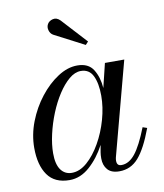

<svg xmlns="http://www.w3.org/2000/svg" viewBox="-79 -750 707 826"><g transform="rotate(-10 274.0 -337.5)"><path d="M197 -618.5Q185 -625.5 180.8 -640.2Q176.5 -655 183.5 -667.5Q190.5 -680 207.2 -684.2Q224 -688.5 239.5 -673L340 -563.5L328 -550.5ZM526 -153Q494 -67 460.2 -28.5Q426.5 10 376.5 10Q341.5 10 325 -9Q308.5 -28 308.5 -58Q308.5 -74 310.5 -85L316 -116Q287.5 -62 247 -26Q206.5 10 159 10Q94 10 63.2 -33.8Q32.5 -77.5 32.5 -152.5Q32.5 -210 54.2 -266.2Q76 -322.5 112 -368.5Q148 -414.5 190.8 -442.2Q233.5 -470 276 -470Q324.5 -470 345.5 -436.5Q366.5 -403 370 -355L395.5 -460H480L371.5 -52Q369.5 -44 369.5 -36Q369.5 -27 374 -21Q378.5 -15 390 -15Q422.5 -15 449.8 -49Q477 -83 507 -159.5ZM355.5 -324Q355.5 -378.5 339.5 -411.2Q323.5 -444 287 -444Q261 -444 235.5 -422.5Q210 -401 187 -365.5Q164 -330 146.5 -286.8Q129 -243.5 118.8 -198.8Q108.5 -154 108.5 -115Q108.5 -67.5 126 -43.2Q143.5 -19 174 -19Q208.5 -19 241 -47.5Q273.5 -76 299.5 -121.8Q325.5 -167.5 340.5 -220.8Q355.5 -274 355.5 -324Z"/></g></svg>

Font: Bodoni* 11pt
Style: Italic
Weight: 400
Italic angle: -13°
Version: Version 2.3